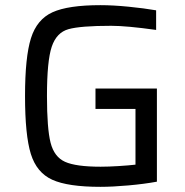

<svg xmlns="http://www.w3.org/2000/svg" viewBox="-20 -716 717 744"><path d="M350 -294V-373H588V-12Q539 -3 477.5 2.5Q416 8 369 8Q243 8 182.5 -19.5Q122 -47 99.5 -119.5Q77 -192 77 -344Q77 -495 100 -568Q123 -641 183.5 -668.5Q244 -696 369 -696Q418 -696 478.5 -690Q539 -684 585 -676V-600Q471 -616 411 -616Q292 -616 245.5 -603Q199 -590 180.5 -535Q162 -480 162 -344Q162 -218 176 -163Q190 -108 232 -89Q274 -70 370 -70Q400 -70 440 -72.5Q480 -75 505 -78V-294Z"/></svg>

Font: Source Han Sans & Saira Hybrid
Style: Regular
Weight: 400
Designer: Ryoko NISHIZUKA 西塚涼子 (kana & ideographs); Paul D. Hunt (Latin, Greek & Cyrillic); Wenlong ZHANG 张文龙 (bopomofo); Sandoll 
Foundry: Adobe Systems Incorporated
Version: Version 1.00;August 2, 2021;FontCreator 13.0.0.2675 64-bit